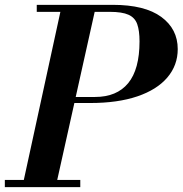

<svg xmlns="http://www.w3.org/2000/svg" viewBox="-30 -774 755 794"><path d="M179 -348V-373H363Q453 -373 500 -430Q547 -487 547 -603Q547 -647 537.5 -674Q528 -701 501.5 -713Q475 -725 424 -725H122V-754H436Q569 -754 637 -704Q705 -654 705 -571Q705 -504 662 -453.5Q619 -403 538 -375.5Q457 -348 343 -348ZM-10 0V-30H302V0ZM62 0 226 -754H368L200 0Z"/></svg>

Font: Libre Bodoni SemiBold
Style: Italic
Weight: 600
Italic angle: -13°
Version: Version 2.003